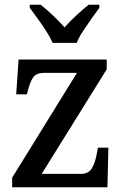

<svg xmlns="http://www.w3.org/2000/svg" viewBox="-20 -786 519 806"><path d="M31 0V-40L303 -480H166Q132 -480 119 -461Q106 -442 96 -402L93 -390H48L58 -536H428V-495L155 -56H319Q351 -56 365 -78.5Q379 -101 386 -139L391 -166H435L431 0ZM201 -606Q191 -629 174 -655.5Q157 -682 138 -708Q119 -734 105 -753V-766H151Q175 -747 202.5 -721Q230 -695 251 -671Q272 -695 300 -721Q328 -747 352 -766H397V-753Q383 -734 364.5 -708Q346 -682 328.5 -655.5Q311 -629 302 -606Z"/></svg>

Font: Noto Serif Bengali SemiCondensed Medium
Style: Regular
Weight: 500
Width: 4
Designer: Juan Bruce, Universal Thirst, Indian Type Foundry and the Monotype Design Team.
Foundry: Monotype Imaging Inc.
Version: Version 2.003; ttfautohint (v1.8.4.7-5d5b)